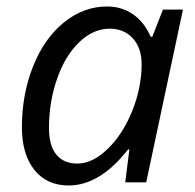

<svg xmlns="http://www.w3.org/2000/svg" viewBox="-20 -565 605 595"><path d="M312 -544.9Q356.9 -544.9 392.1 -520.8Q427.2 -496.6 446.8 -451.2H452.1L484.9 -535.2H546.9L433.1 0H368.2L380.9 -102.1H377Q289.6 9.8 192.9 9.8Q125 9.8 86.4 -38.6Q47.9 -86.9 47.9 -170.9Q47.9 -272.5 82.5 -359.4Q117.2 -446.3 178.2 -495.6Q239.3 -544.9 312 -544.9ZM219.2 -58.1Q266.6 -58.1 313.5 -103.3Q360.4 -148.4 389.6 -220.9Q418.9 -293.5 418.9 -366.2Q418.9 -416.5 391.6 -446.3Q364.3 -476.1 319.8 -476.1Q269 -476.1 225.3 -434.1Q181.6 -392.1 156.7 -320.3Q131.8 -248.5 131.8 -168.9Q131.8 -113.3 154.8 -85.7Q177.7 -58.1 219.2 -58.1Z"/></svg>

Font: CAA NEO Sans
Style: Italic
Weight: 400
Italic angle: -12°
Version: Version 1.10